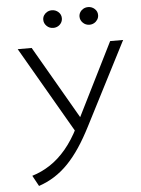

<svg xmlns="http://www.w3.org/2000/svg" viewBox="-59 -930 727 987"><g transform="rotate(-5 304.0 -437.0)"><path d="M102 10 72 -45Q121.5 -60 165.5 -89Q209.5 -118 247.8 -163.5Q286 -209 318 -273L531 -700H598L380 -275Q349 -214 317.8 -167.2Q286.5 -120.5 253 -86Q219.5 -51.5 182.2 -28Q145 -4.5 102 10ZM317 -246 54 -700H126L355 -304ZM246 -793Q226 -793 212 -806.8Q198 -820.5 198 -839Q198 -851.5 204.5 -861.8Q211 -872 222 -878Q233 -884 246 -884Q265.5 -884 279.8 -871Q294 -858 294 -839Q294 -826.5 287.8 -816Q281.5 -805.5 270.5 -799.2Q259.5 -793 246 -793ZM433 -793Q413 -793 399 -806.8Q385 -820.5 385 -839Q385 -851 391.2 -861.2Q397.5 -871.5 408.5 -877.8Q419.5 -884 433 -884Q452.5 -884 466.8 -871Q481 -858 481 -839Q481 -826.5 474.5 -816Q468 -805.5 457 -799.2Q446 -793 433 -793Z"/></g></svg>

Font: Geologica Roman Thin
Style: Regular
Weight: 250
Designer: Sindre Bremnes, Frode Helland
Foundry: Monokrom Skriftforlag AS
Version: Version 1.010;gftools[0.9.28]